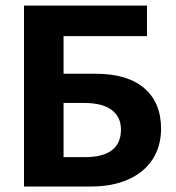

<svg xmlns="http://www.w3.org/2000/svg" viewBox="-20 -679 640 699"><path d="M67.4 -1.5V-658.7H515.1V-547.4H211.4V-410.6H327.6Q443.4 -410.6 504.9 -358.2Q566.4 -305.7 566.4 -210.4Q566.4 -147.9 536.4 -100.3Q506.3 -52.7 448.5 -26.4Q390.6 0 312 0H66.9ZM420.4 -207.5Q420.4 -252.9 386.7 -278.6Q353 -304.2 285.6 -304.2H211.4V-106.9H288.6Q420.4 -106.9 420.4 -207.5Z"/></svg>

Font: Cousine
Style: Bold
Weight: 700
Monospace: yes
Designer: Steve Matteson
Foundry: Ascender Corporation
Version: Version 1.20